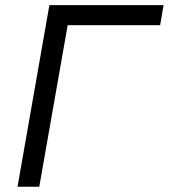

<svg xmlns="http://www.w3.org/2000/svg" viewBox="-20 -713 644 733"><path d="M46.9 0 168.5 -693.4H604.5L591.3 -616.7H238.3L129.9 0Z"/></svg>

Font: CaskaydiaCove NFP SemiLight
Style: Italic
Weight: 350
Italic angle: -10°
Designer: Aaron Bell
Foundry: Saja Typeworks
Version: Version 2111.001; VTT 6.35;Nerd Fonts 3.1.1